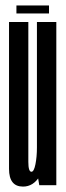

<svg xmlns="http://www.w3.org/2000/svg" viewBox="-20 -681 244 706"><path d="M124.4 0 115.8 -51.5V-600H187.1V0ZM84.2 -600V-217.4Q84.2 -122.2 84.2 -85.8Q84.2 -49.4 95.6 -49.4Q104.8 -49.4 110.3 -76.9Q115.8 -104.4 115.8 -138.8L149.5 -127.3Q149.5 -72.1 126.1 -33.5Q102.7 5.1 64.6 5.1Q13.2 5.1 13.2 -60Q13.2 -125.1 13.2 -219.8V-600ZM40.4 -631.5V-661H160.2V-631.5Z"/></svg>

Font: Anybody UltraCondensed Thin
Style: Regular
Weight: 100
Width: 1
Designer: Tyler Finck
Foundry: Etcetera Type Company
Version: Version 1.110